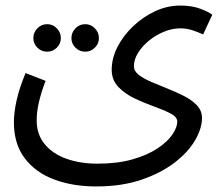

<svg xmlns="http://www.w3.org/2000/svg" viewBox="-20 -439 800 691"><path d="M30 1Q30 -35 40 -79Q50 -123 72 -176L144 -148Q128 -106 120 -71Q112 -36 112 -6Q112 45 141 80Q170 115 219.5 132.5Q269 150 331 150Q403 150 457 134.5Q511 119 547 95Q583 71 600.5 45Q618 19 618 -1Q618 -18 594 -30.5Q570 -43 535 -55.5Q500 -68 465 -84.5Q430 -101 406 -126Q382 -151 382 -188Q382 -229 402.5 -269.5Q423 -310 458.5 -344Q494 -378 538 -398.5Q582 -419 629 -419Q671 -419 701 -407.5Q731 -396 744 -386L711 -315Q694 -323 673 -330Q652 -337 629 -337Q600 -337 570.5 -325Q541 -313 516.5 -293Q492 -273 477 -249Q462 -225 462 -201Q462 -183 479.5 -169.5Q497 -156 525 -144Q553 -132 584.5 -119.5Q616 -107 644 -92.5Q672 -78 689.5 -59Q707 -40 707 -14Q707 23 682 66Q657 109 608 146.5Q559 184 488.5 208Q418 232 326 232Q242 232 175 207Q108 182 69 130.5Q30 79 30 1ZM287 -253Q266 -253 251.5 -267.5Q237 -282 237 -302Q237 -322 251.5 -337Q266 -352 287 -352Q307 -352 321.5 -337Q336 -322 336 -302Q336 -282 321.5 -267.5Q307 -253 287 -253ZM150 -253Q129 -253 114.5 -267.5Q100 -282 100 -302Q100 -322 114.5 -337Q129 -352 150 -352Q170 -352 184.5 -337Q199 -322 199 -302Q199 -282 184.5 -267.5Q170 -253 150 -253Z"/></svg>

Font: Noto IKEA Arabic
Style: Regular
Weight: 400
Designer: Monotype Design Team
Foundry: Monotype Imaging Inc.
Version: Version 1.200